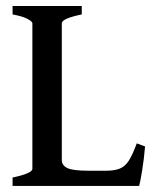

<svg xmlns="http://www.w3.org/2000/svg" viewBox="-20 -614 511 634"><path d="M459 -130.4Q455.6 -89.4 449.5 -51.8Q443.4 -14.2 439.5 0H21.5V-27.8Q86.9 -41.5 86.9 -56.6V-537.1Q86.9 -543 71 -551.5Q55.2 -560.1 21.5 -566.4V-594.2H250V-566.4Q184.1 -552.7 184.1 -537.1V-85Q184.1 -68.4 201.9 -59.3Q219.7 -50.3 271 -50.3H330.6Q358.9 -50.3 376.2 -57.6Q393.6 -64.9 405.8 -84.2Q418 -103.5 431.6 -140.6Z"/></svg>

Font: Namdhinggo Medium
Style: Regular
Weight: 500
Designer: Victor Gaultney
Foundry: SIL International
Version: Version 3.001